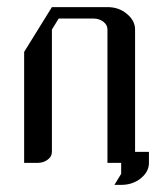

<svg xmlns="http://www.w3.org/2000/svg" viewBox="-20 -458 458 540"><path d="M47.9 0V-312L126 -438H282.2Q314.5 -438 336.9 -418.9Q359.9 -399.9 359.9 -375V-30.8H398.9V0Q398.9 24.9 376 43.5Q353 62 320.8 62H301.8L320.8 30.8V0H282.2V-375Q282.2 -388.2 270.5 -397Q258.8 -405.8 243.2 -405.8H145L126 -375V-30.8Q126 -17.1 113.8 -8.8Q102.1 0 86.9 0Z"/></svg>

Font: Hhenum
Style: Regular
Weight: 400
Designer: T. Christopher White
Version: Version 1.0